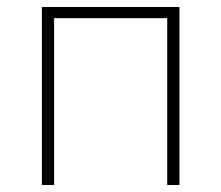

<svg xmlns="http://www.w3.org/2000/svg" viewBox="-20 -530 634 550"><path d="M100 0V-510H494V0H459V-478H135V0Z"/></svg>

Font: Saira Thin
Style: Regular
Weight: 100
Designer: Hector Gatti with collaboration of the Omnibus-Type team
Foundry: Omnibus-Type
Version: Version 1.101